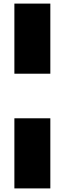

<svg xmlns="http://www.w3.org/2000/svg" viewBox="-20 -828 360 1068"><path d="M60 -418V-808H260V-418ZM60 220V-170H260V220Z"/></svg>

Font: Encode Sans SC SemiExpanded Black
Style: Regular
Weight: 900
Width: 6
Designer: Multiple Designers
Foundry: Impallari Type
Version: Version 3.002